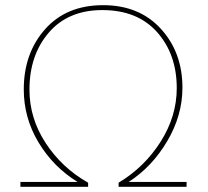

<svg xmlns="http://www.w3.org/2000/svg" viewBox="-20 -723 804 743"><path d="M379 -703Q519 -703 602.5 -611.5Q686 -520 686 -384Q686 -276 627 -176.5Q568 -77 478 -19H702V0H439V-16Q539 -76 601.5 -174.5Q664 -273 664 -382Q664 -513 588 -598.5Q512 -684 376 -684Q244 -684 169 -597Q94 -510 94 -376Q94 -265 157 -169Q220 -73 321 -16V0H59V-19H280Q186 -77 129 -172Q72 -267 72 -377Q72 -517 154.5 -610Q237 -703 379 -703Z"/></svg>

Font: Cantarell Thin
Style: Regular
Weight: 100
Designer: Dave Crossland, Nikolaus Waxweiler, Florian Fecher, Jacques Le Bailly, Eben Sorkin, Alexei Vanyashin, Alexios Zavras, Em
Version: Version 0.303